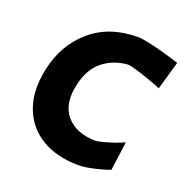

<svg xmlns="http://www.w3.org/2000/svg" viewBox="-100 -605 696 711"><g transform="rotate(20 248.0 -249.0)"><path d="M283.5 11Q195 11 135.2 -25.2Q75.5 -61.5 51.5 -126.8Q27.5 -192 45.5 -278.5Q67 -382.5 140.5 -446.5Q214 -510.5 327.5 -510.5Q342.5 -510.5 372.5 -504Q402.5 -497.5 436.2 -488Q470 -478.5 495.5 -470L463.5 -358.5Q434 -370.5 405.5 -380.2Q377 -390 355.8 -396Q334.5 -402 327.5 -402Q270.5 -398 229.2 -365Q188 -332 173.5 -266.5Q155.5 -186 194 -141.5Q232.5 -97 307 -95.5Q316.5 -95.5 336.2 -100.5Q356 -105.5 378.5 -113.2Q401 -121 417.5 -128.5L402 -14.5Q388.5 -9.5 366.5 -3.5Q344.5 2.5 322 6.8Q299.5 11 283.5 11Z"/></g></svg>

Font: Commissioner Loud SemiBold
Style: Italic
Weight: 600
Italic angle: -12°
Designer: Kostas Bartsokas
Foundry: Kostas Bartsokas
Version: Version 1.000; ttfautohint (v1.8.3)